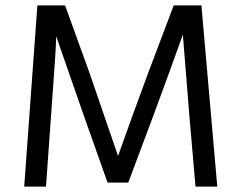

<svg xmlns="http://www.w3.org/2000/svg" viewBox="-20 -694 897 714"><path d="M151 0H70L119 -674H222L311 -428L419 -114Q477 -278 533 -428L626 -674H729L788 0H707L684 -266L660 -565Q607 -417 551 -266L457 -15H380L291 -266L189 -559Q189 -520 170 -266Z"/></svg>

Font: Hind Siliguri
Style: Regular
Weight: 400
Designer: Jyotish Sonowal
Foundry: Indian Type Foundry
Version: Version 1.000;PS 1.0;hotconv 1.0.86;makeotf.lib2.5.63406; tt